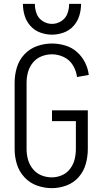

<svg xmlns="http://www.w3.org/2000/svg" viewBox="-20 -969 540 997"><path d="M249 8Q210 8 172 -5.5Q134 -19 106.5 -49Q79 -79 67.5 -117Q56 -155 56 -195V-540Q56 -580 67.5 -618.5Q79 -657 106.5 -686.5Q134 -716 172 -729.5Q210 -743 250 -743Q284 -743 318 -733Q352 -723 378.5 -700Q405 -677 421 -645.5Q437 -614 441 -580L380 -569Q376 -601 359 -629.5Q342 -658 312 -672.5Q282 -687 250 -687Q222 -687 195.5 -676.5Q169 -666 151 -644Q133 -622 125.5 -595Q118 -568 118 -540V-195Q118 -167 125.5 -140Q133 -113 151 -91Q169 -69 195 -58.5Q221 -48 249 -48Q276 -48 301.5 -59Q327 -70 344 -92.5Q361 -115 367.5 -141.5Q374 -168 374 -195V-340H250V-396H436V-195Q436 -156 425.5 -118Q415 -80 389 -50Q363 -20 325.5 -6Q288 8 249 8ZM250 -789Q219 -789 189 -800Q159 -811 138 -834.5Q117 -858 108 -888Q99 -918 99 -949H161Q161 -923 170 -898.5Q179 -874 201.5 -859.5Q224 -845 250 -845Q276 -845 298.5 -859.5Q321 -874 330 -898.5Q339 -923 339 -949H401Q401 -918 392 -888Q383 -858 362 -834.5Q341 -811 311 -800Q281 -789 250 -789Z"/></svg>

Font: Iosevka SS01 Light
Style: Regular
Weight: 300
Monospace: yes
Designer: Belleve Invis
Foundry: Belleve Invis
Version: 2.3.3; ttfautohint (v1.8.3)